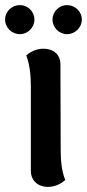

<svg xmlns="http://www.w3.org/2000/svg" viewBox="-46 -719 341 753"><path d="M32 -585C63 -585 89 -611 89 -642C89 -674 63 -699 32 -699C0 -699 -26 -674 -26 -642C-26 -611 0 -585 32 -585ZM217 -585C248 -585 275 -611 275 -642C275 -674 248 -699 217 -699C186 -699 160 -674 160 -642C160 -611 186 -585 217 -585ZM192 -136 191 -466C191 -506 163 -528 124 -528C91 -528 68 -511 57 -502C72 -462 75 -417 75 -379V-49C75 -10 104 14 141 14C175 14 199 -3 210 -13C194 -52 192 -97 192 -136Z"/></svg>

Font: Arima Koshi ExtraBold
Style: Regular
Weight: 800
Designer: Joana Correia and Natanael Gama
Foundry: NDISCOVER
Version: Version 1.019;PS 001.019;hotconv 1.0.88;makeotf.lib2.5.64775